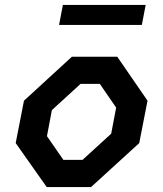

<svg xmlns="http://www.w3.org/2000/svg" viewBox="-20 -757 660 777"><path d="M169 0H348.5L543.5 -178L577 -349.5L454.5 -527.5H271L77 -349.5L43.5 -178ZM170 -206 190 -311.5 306 -417.5H384L450 -321.5L430 -216L314 -110H236.5ZM219 -656H554L569.5 -737H234.5Z"/></svg>

Font: Monaspace Krypton SemiBold
Style: Italic
Weight: 600
Italic angle: -11°
Designer: Riley Cran & the Lettermatic Team
Foundry: Lettermatic
Version: Version 1.101 (Monaspace Krypton)